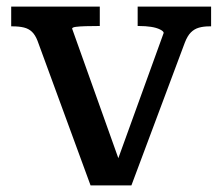

<svg xmlns="http://www.w3.org/2000/svg" viewBox="-20 -558 675 583"><path d="M477 -458Q477 -463 466 -468.5Q455 -474 438.5 -476.5Q422 -479 403 -479H398V-538H621V-478H616Q598 -478 584 -474Q570 -470 559.5 -459.5Q549 -449 541 -428L379 5H255L94 -434Q87 -452 77 -461.5Q67 -471 52.5 -474.5Q38 -478 18 -478H14V-538H283V-479H278Q258 -479 240 -478.5Q222 -478 210.5 -476.5Q199 -475 199 -471L351 -45L334 -63Z"/></svg>

Font: Roboto Serif Medium
Style: Regular
Weight: 500
Designer: Greg Gazdowicz
Foundry: Commercial Type
Version: Version 1.008